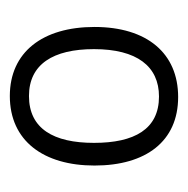

<svg xmlns="http://www.w3.org/2000/svg" viewBox="-16 -746 374 381"><g transform="rotate(90 170.5 -556.0)"><path d="M309 -557C309 -659 261 -723 173 -723C86 -723 34 -661 34 -557C34 -454 84 -389 171 -389C260 -389 309 -456 309 -557ZM78 -556C78 -641 112 -685 172 -685C237 -685 264 -636 264 -556C264 -476 236 -427 171 -427C108 -427 78 -475 78 -556Z"/></g></svg>

Font: Noto Sans Armenian SemiCondensed Light
Style: Regular
Weight: 300
Width: 4
Designer: Monotype Design Team
Foundry: Monotype Imaging Inc.
Version: Version 2.008